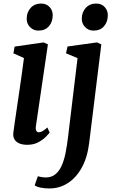

<svg xmlns="http://www.w3.org/2000/svg" viewBox="-20 -806 640 1082"><path d="M133.5 10Q107 10 88.5 2Q70 -6 61.5 -20.8Q53 -35.5 55 -56.5Q57.5 -78.5 62.5 -111.8Q67.5 -145 73.5 -187Q79.5 -229 86.8 -277.2Q94 -325.5 101.2 -376.8Q108.5 -428 115 -479L55.5 -505.5L62.5 -543.5L226 -567L250 -556L182.5 -96.5Q179.5 -78.5 184.2 -69.5Q189 -60.5 198.5 -60.5Q208 -60.5 219 -66.5Q230 -72.5 247 -87.5L260 -58.5Q254.5 -51.5 238.2 -35Q222 -18.5 195.8 -4.2Q169.5 10 133.5 10ZM196 -633.5Q168 -633.5 148.5 -654Q129 -674.5 130.5 -703.5Q131.5 -738.5 153.5 -762.2Q175.5 -786 211 -786Q241.5 -786 259.5 -766.5Q277.5 -747 277 -719.5Q277 -683 255.8 -658.2Q234.5 -633.5 196 -633.5ZM482.5 -0.5Q472.5 81.5 440.8 138.8Q409 196 362 226Q315 256 258.5 256Q231.5 256 208 251.2Q184.5 246.5 175.5 238L193.5 187Q200.5 189.5 214 191.8Q227.5 194 238 194Q270.5 194 292.2 176Q314 158 327.8 127Q341.5 96 349.5 55.5Q357.5 15 363 -30.5L417 -478.5L352 -505.5L360.5 -544L527 -567L551 -556ZM506.5 -633.5Q478.5 -633.5 459 -654Q439.5 -674.5 441 -703.5Q442 -738.5 464 -762.2Q486 -786 521.5 -786Q552 -786 570 -766.5Q588 -747 587.5 -719.5Q587.5 -683 566.2 -658.2Q545 -633.5 506.5 -633.5Z"/></svg>

Font: Merriweather SemiBold
Style: Italic
Weight: 600
Italic angle: -7.8°
Version: Version 2.101